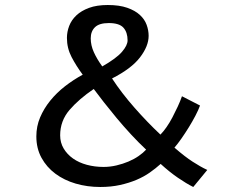

<svg xmlns="http://www.w3.org/2000/svg" viewBox="-20 -733 931 766"><path d="M125 -189Q125 -229 140 -264.5Q155 -300 180.5 -331.5Q206 -363 239.5 -389Q273 -415 310 -435Q284 -470 265.5 -505.5Q247 -541 247 -582Q247 -606 256 -629.5Q265 -653 284.5 -671.5Q304 -690 335 -701.5Q366 -713 410 -713Q456 -713 487.5 -702Q519 -691 538 -673.5Q557 -656 565 -634Q573 -612 573 -590Q573 -549 538.5 -504Q504 -459 427 -420Q465 -362 516 -304Q567 -246 620 -196Q632 -208 644.5 -226Q657 -244 668 -265Q679 -286 689 -307.5Q699 -329 706 -349L778 -312Q772 -295 760 -272Q748 -249 733.5 -225.5Q719 -202 704 -180.5Q689 -159 676 -144Q698 -125 715.5 -111.5Q733 -98 748.5 -88Q764 -78 778 -70Q792 -62 807 -55L751 13Q723 -1 689.5 -24Q656 -47 621 -79Q601 -61 577.5 -44.5Q554 -28 524.5 -15.5Q495 -3 459 5Q423 13 380 13Q328 13 282 -0.5Q236 -14 201 -40Q166 -66 145.5 -103.5Q125 -141 125 -189ZM563 -136Q533 -164 502.5 -197Q472 -230 445 -262.5Q418 -295 394.5 -325Q371 -355 354 -378Q295 -338 257.5 -294.5Q220 -251 220 -193Q220 -164 234 -140.5Q248 -117 271.5 -100.5Q295 -84 326.5 -75.5Q358 -67 393 -67Q419 -67 444.5 -73Q470 -79 492.5 -88.5Q515 -98 533 -110.5Q551 -123 563 -136ZM342 -580Q342 -552 354.5 -524.5Q367 -497 388 -468Q444 -500 466.5 -526Q489 -552 489 -572Q489 -604 472.5 -622.5Q456 -641 414 -641Q376 -641 359 -624.5Q342 -608 342 -580Z"/></svg>

Font: PT Sans Caption
Style: Regular
Weight: 400
Designer: A.Korolkova, O.Umpeleva, V.Yefimov
Foundry: ParaType Ltd
Version: Version 2.004W OFL